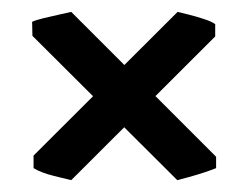

<svg xmlns="http://www.w3.org/2000/svg" viewBox="-20 -412 417 321"><path d="M341.3 -130.9Q335.4 -128.4 322.3 -124Q309.1 -119.6 295.9 -116Q282.7 -112.3 276.4 -110.8L34.2 -352.1L33.7 -375.5Q39.6 -378.4 52.7 -381.6Q65.9 -384.8 79.3 -387.7Q92.8 -390.6 99.1 -392.1L341.3 -149.9ZM36.1 -151.9 276.9 -392.1Q283.2 -390.6 295.9 -387.5Q308.6 -384.3 321.3 -380.1Q334 -376 339.8 -371.6V-351.1L99.1 -110.8Q90.8 -112.8 70.1 -117.9Q49.3 -123 36.1 -130.9Z"/></svg>

Font: Dai Banna SIL
Style: Bold
Weight: 700
Designer: Victor Gaultney
Foundry: SIL International
Version: Version 4.000